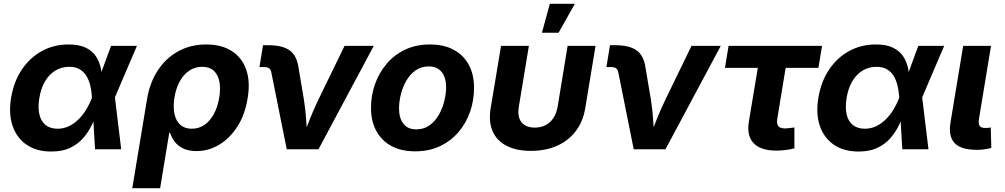

<svg xmlns="http://www.w3.org/2000/svg" viewBox="-20 -783 5270 1007"><path d="M249 11.7Q171.9 11.7 119.9 -23.7Q67.9 -59.1 46.1 -122.6Q24.4 -186 38.1 -269.5Q52.2 -354.5 94 -417.2Q135.7 -480 199 -514.9Q262.2 -549.8 339.8 -549.8Q397 -549.8 431.6 -532Q466.3 -514.2 484.4 -485.6Q502.4 -457 509 -423.8Q515.6 -390.6 516.6 -360.4H562L582.5 -274.4L615.7 0H478.5L462.4 -272.5Q460.4 -303.7 453.9 -332.3Q447.3 -360.8 434.1 -383.3Q420.9 -405.8 398.7 -419.2Q376.5 -432.6 343.3 -432.6Q303.2 -432.6 270.8 -413.1Q238.3 -393.6 216.6 -357.2Q194.8 -320.8 186.5 -270Q178.2 -219.7 186.5 -183.3Q194.8 -147 219 -127.4Q243.2 -107.9 282.2 -107.9Q315.4 -107.9 343.5 -122.1Q371.6 -136.2 394.3 -159.4Q417 -182.6 434.1 -211.4Q451.2 -240.2 461.9 -269.5L562.5 -542.5H698.2L581.5 -269.5L533.2 -187.5H488.3Q476.1 -157.2 459 -122.6Q441.9 -87.9 415 -57.4Q388.2 -26.9 347.9 -7.6Q307.6 11.7 249 11.7Z M673.8 204.1 751 -262.2Q765.1 -348.6 807.4 -413.3Q849.6 -478 914.6 -513.9Q979.5 -549.8 1062 -549.8Q1140.6 -549.8 1194.3 -516.1Q1248 -482.4 1270.8 -419.4Q1293.5 -356.4 1278.8 -267.6Q1265.1 -181.6 1225.3 -119.6Q1185.5 -57.6 1129.9 -24.2Q1074.2 9.3 1010.7 9.3Q967.3 9.3 939.2 -5.1Q911.1 -19.5 895.3 -41.3Q879.4 -63 872.1 -86.4H867.7L819.8 204.1ZM985.8 -107.9Q1023.9 -107.9 1053.2 -128.7Q1082.5 -149.4 1102.3 -186.3Q1122.1 -223.1 1129.9 -272Q1137.7 -319.8 1130.4 -356Q1123 -392.1 1100.8 -412.4Q1078.6 -432.6 1040.5 -432.6Q1002.9 -432.6 973.1 -412.8Q943.4 -393.1 923.3 -357.2Q903.3 -321.3 895 -272Q887.2 -222.7 895 -185.8Q902.8 -148.9 925.8 -128.4Q948.7 -107.9 985.8 -107.9Z M1483.9 0 1402.8 -404.3Q1399.9 -418.5 1391.4 -424.8Q1382.8 -431.2 1366.2 -431.2H1340.8L1359.4 -545.9H1387.2Q1461.4 -545.9 1499 -518.8Q1536.6 -491.7 1545.4 -430.2L1573.7 -262.2Q1582 -210 1585.7 -156.5Q1589.4 -103 1592.8 -46.9H1561.5Q1583.5 -103.5 1604.5 -156.7Q1625.5 -210 1650.9 -262.2L1787.1 -542.5H1940.4L1650.4 0Z M2157.7 10.7Q2084.5 10.7 2032.7 -17.3Q1981 -45.4 1953.4 -96.7Q1925.8 -147.9 1925.8 -216.3Q1925.8 -282.2 1947 -342Q1968.3 -401.9 2008.1 -448.7Q2047.9 -495.6 2105 -522.7Q2162.1 -549.8 2234.9 -549.8Q2308.1 -549.8 2359.9 -521.7Q2411.6 -493.7 2439 -442.6Q2466.3 -391.6 2466.3 -322.3Q2466.3 -256.8 2445.6 -197Q2424.8 -137.2 2384.8 -90.3Q2344.7 -43.5 2287.6 -16.4Q2230.5 10.7 2157.7 10.7ZM2163.1 -104.5Q2203.6 -104.5 2233.2 -126Q2262.7 -147.5 2282 -181.4Q2301.3 -215.3 2310.5 -253.9Q2319.8 -292.5 2319.8 -326.2Q2319.8 -359.4 2309.6 -383.5Q2299.3 -407.7 2279.3 -421.1Q2259.3 -434.6 2229 -434.6Q2188.5 -434.6 2158.9 -413.3Q2129.4 -392.1 2110.4 -358.4Q2091.3 -324.7 2082 -286.4Q2072.8 -248 2072.8 -213.4Q2072.8 -164.6 2095.5 -134.5Q2118.2 -104.5 2163.1 -104.5Z M2764.2 8.3Q2688 8.3 2636.7 -18.3Q2585.4 -44.9 2563.7 -94.7Q2542 -144.5 2553.2 -214.4L2607.9 -542.5H2753.9L2701.2 -223.6Q2695.3 -188 2703.4 -163.6Q2711.4 -139.2 2732.4 -126.5Q2753.4 -113.8 2784.7 -113.8Q2816.4 -113.8 2841.3 -126.5Q2866.2 -139.2 2882.3 -163.6Q2898.4 -188 2904.8 -223.6L2957 -542.5H3103.5L3049.3 -214.4Q3037.6 -145 2999.5 -95Q2961.4 -44.9 2901.4 -18.3Q2841.3 8.3 2764.2 8.3ZM2822.3 -611.3 2863.8 -763.2H2995.1L2909.7 -611.3Z M3303.7 0 3222.7 -404.3Q3219.7 -418.5 3211.2 -424.8Q3202.6 -431.2 3186 -431.2H3160.6L3179.2 -545.9H3207Q3281.2 -545.9 3318.8 -518.8Q3356.4 -491.7 3365.2 -430.2L3393.6 -262.2Q3401.9 -210 3405.5 -156.5Q3409.2 -103 3412.6 -46.9H3381.3Q3403.3 -103.5 3424.3 -156.7Q3445.3 -210 3470.7 -262.2L3606.9 -542.5H3760.3L3470.2 0Z M4051.3 6.8Q3969.2 6.8 3932.4 -32.2Q3895.5 -71.3 3907.7 -146L3954.6 -427.2H3782.2L3801.3 -542.5H4291.5L4272.5 -427.2H4100.6L4056.6 -159.7Q4052.7 -134.3 4061.8 -121.8Q4070.8 -109.4 4098.1 -109.4Q4106.9 -109.4 4122.1 -111.3Q4137.2 -113.3 4146.5 -114.7V-4.9Q4121.6 1.5 4097.7 4.2Q4073.7 6.8 4051.3 6.8Z M4482.9 11.7Q4405.8 11.7 4353.8 -23.7Q4301.8 -59.1 4280 -122.6Q4258.3 -186 4272 -269.5Q4286.1 -354.5 4327.9 -417.2Q4369.6 -480 4432.9 -514.9Q4496.1 -549.8 4573.7 -549.8Q4630.9 -549.8 4665.5 -532Q4700.2 -514.2 4718.3 -485.6Q4736.3 -457 4742.9 -423.8Q4749.5 -390.6 4750.5 -360.4H4795.9L4816.4 -274.4L4849.6 0H4712.4L4696.3 -272.5Q4694.3 -303.7 4687.7 -332.3Q4681.2 -360.8 4668 -383.3Q4654.8 -405.8 4632.6 -419.2Q4610.4 -432.6 4577.1 -432.6Q4537.1 -432.6 4504.6 -413.1Q4472.2 -393.6 4450.4 -357.2Q4428.7 -320.8 4420.4 -270Q4412.1 -219.7 4420.4 -183.3Q4428.7 -147 4452.9 -127.4Q4477.1 -107.9 4516.1 -107.9Q4549.3 -107.9 4577.4 -122.1Q4605.5 -136.2 4628.2 -159.4Q4650.9 -182.6 4668 -211.4Q4685.1 -240.2 4695.8 -269.5L4796.4 -542.5H4932.1L4815.4 -269.5L4767.1 -187.5H4722.2Q4710 -157.2 4692.9 -122.6Q4675.8 -87.9 4648.9 -57.4Q4622.1 -26.9 4581.8 -7.6Q4541.5 11.7 4482.9 11.7Z M5104 2.9Q5020 2.9 4986.6 -32.7Q4953.1 -68.4 4965.3 -141.6L5031.7 -542.5H5177.7L5114.7 -160.6Q5110.4 -135.3 5117.7 -123.5Q5125 -111.8 5147.5 -111.8Q5158.2 -111.8 5164.8 -112.5Q5171.4 -113.3 5176.3 -114.7L5179.2 -7.3Q5168 -3.9 5148.2 -0.5Q5128.4 2.9 5104 2.9Z"/></svg>

Font: Inter 16pt
Style: Bold Italic
Weight: 700
Italic angle: -9.3988°
Version: Version 4.001;git-66647c0bb